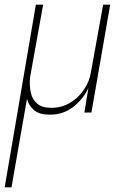

<svg xmlns="http://www.w3.org/2000/svg" viewBox="-22 -480 517 819"><path d="M162 -460H131L-2 319H27L93 -58Q101 -29 123.5 -10Q146 9 188 9Q246 10 289 -23Q332 -56 355 -104L338 0H368L448 -460H418L366 -173Q360 -133 336 -97.5Q312 -62 276 -41Q240 -20 197 -20Q158 -20 137 -37.5Q116 -55 109.5 -84.5Q103 -114 106 -149Z"/></svg>

Font: Jost ExtraLight
Style: Italic
Weight: 250
Italic angle: -5°
Version: Version 3.710